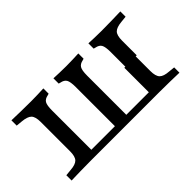

<svg xmlns="http://www.w3.org/2000/svg" viewBox="-54 -673 933 933"><g transform="rotate(-45 412.5 -207.0)"><path d="M171.8 -2.4Q131.5 -2.4 100.8 -1.6Q70.2 -0.8 37.9 0V-36.3L70.2 -39.5Q105.6 -41.9 119.4 -56Q133.1 -70.2 133.1 -105.6V-307.3Q133.1 -343.5 119.4 -357.3Q105.6 -371 70.2 -374.2L37.9 -377.4V-413.7Q70.2 -412.9 100.8 -412.1Q131.5 -411.3 171.8 -411.3Q197.6 -411.3 217.7 -412.1Q237.9 -412.9 257.3 -413.7V-377.4L249.2 -375Q227.4 -371 219.4 -357.3Q211.3 -343.5 211.3 -307.3V-37.9H667.7L691.9 -2.4H171.8ZM373.4 -8.1V-307.3Q373.4 -343.5 365.3 -357.3Q357.3 -371 335.5 -375L326.6 -377.4V-413.7Q346.8 -412.9 366.9 -412.1Q387.1 -411.3 412.1 -411.3Q437.9 -411.3 458.1 -412.1Q478.2 -412.9 497.6 -413.7V-377.4L489.5 -375Q468.5 -371 460.1 -357.3Q451.6 -343.5 451.6 -307.3V-8.1ZM613.7 -206.5V-307.3Q613.7 -343.5 605.6 -357.3Q597.6 -371 575.8 -375L566.9 -377.4V-413.7Q587.1 -412.9 607.3 -412.1Q627.4 -411.3 653.2 -411.3Q693.5 -411.3 724.2 -412.1Q754.8 -412.9 786.3 -413.7V-377.4L754.8 -374.2Q719.4 -371 705.6 -357.3Q691.9 -343.5 691.9 -307.3V-206.5ZM606.5 -2.4V-206.5H684.7V-105.6Q684.7 -70.2 698.4 -56Q712.1 -41.9 747.6 -39.5L779 -36.3V0Q747.6 -0.8 716.9 -1.6Q686.3 -2.4 645.2 -2.4Z"/></g></svg>

Font: Playfair 9pt
Style: Regular
Weight: 400
Designer: Claus Eggers Sørensen
Foundry: Claus Eggers Sørensen
Version: Version 2.203